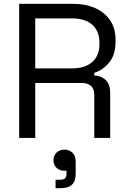

<svg xmlns="http://www.w3.org/2000/svg" viewBox="-20 -720 671 1002"><path d="M80 0V-700H363Q428 -700 477.5 -677.5Q527 -655 555 -613.5Q583 -572 583 -514V-503Q583 -434 550 -394Q517 -354 472 -340V-326Q508 -325 531.5 -302.5Q555 -280 555 -235V0H472V-225Q472 -255 455.5 -271Q439 -287 406 -287H164V0ZM164 -363H355Q424 -363 461.5 -396.5Q499 -430 499 -490V-497Q499 -557 462 -590.5Q425 -624 355 -624H164ZM270 262V218H293Q312 218 319.5 210.5Q327 203 327 186V171H316Q291 171 275 156Q259 141 259 116Q259 92 275 76.5Q291 61 317 61Q342 61 358.5 77.5Q375 94 375 124V187Q375 225 356 243.5Q337 262 297 262Z"/></svg>

Font: Space Grotesk
Style: Regular
Weight: 400
Designer: Florian Karsten
Foundry: Florian Karsten
Version: Version 2.000